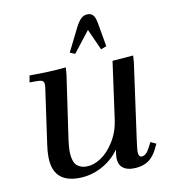

<svg xmlns="http://www.w3.org/2000/svg" viewBox="-75 -708 693 781"><g transform="rotate(-10 271.0 -318.0)"><path d="M58.1 -411.1 63 -439Q150.4 -439 213.9 -445.8L211.9 -418L173.8 -154.8Q169.9 -124.5 169.9 -110.8Q169.9 -85.9 175 -69.6Q180.2 -53.2 189.7 -46.1Q199.2 -39.1 208 -36.6Q216.8 -34.2 229 -34.2Q256.8 -34.2 286.9 -53.7Q316.9 -73.2 341.6 -112.5Q366.2 -151.9 373 -201.2L405.8 -439L492.2 -445.8L490.2 -418L446.8 -104Q441.9 -68.8 441.9 -58.1Q441.9 -35.2 455.1 -35.2Q473.6 -35.2 488.8 -64.9L500 -86.9L522.9 -76.2L512.2 -54.2Q502.9 -35.6 491.2 -23.2Q479.5 -10.7 466.3 -4.4Q453.1 2 440.4 4.4Q427.7 6.8 413.1 6.8Q384.3 6.8 368.7 -7.1Q353 -21 353 -47.9Q353 -58.6 356.9 -81.1Q326.2 -39.1 281.5 -16.1Q236.8 6.8 188 6.8Q81.1 6.8 81.1 -100.1Q81.1 -124.5 85 -149.9L115.2 -363.8Q118.2 -380.9 118.2 -391.1Q118.2 -402.8 111.8 -407Q105.5 -411.1 87.9 -411.1ZM240.2 -502 286.1 -594.2Q299.8 -621.6 311.5 -632.3Q323.2 -643.1 338.9 -643.1Q354.5 -643.1 362.5 -632.3Q370.6 -621.6 375 -594.2L391.1 -502L368.2 -493.2L329.1 -580.1L261.2 -493.2Z"/></g></svg>

Font: Dihjauti S
Style: Bold Italic
Weight: 700
Italic angle: -9°
Designer: T. Christopher White
Version: Version 3.0.0